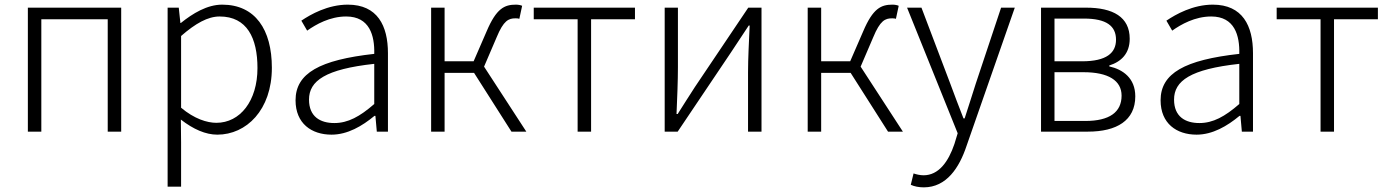

<svg xmlns="http://www.w3.org/2000/svg" viewBox="-20 -567 5983 827"><path d="M100 0H158V-484H444V0H502V-534H100Z M702 237H760V46L759 -52C813 -10 866 13 916 13C1041 13 1151 -93 1151 -275C1151 -440 1079 -547 937 -547C872 -547 810 -509 759 -468H757L750 -534H702ZM912 -38C872 -38 817 -55 760 -103V-412C822 -466 875 -496 926 -496C1044 -496 1089 -403 1089 -274C1089 -132 1014 -38 912 -38Z M1408 13C1477 13 1540 -24 1593 -68H1597L1603 0H1651V-338C1651 -456 1606 -547 1478 -547C1392 -547 1318 -505 1278 -478L1303 -435C1341 -462 1401 -496 1471 -496C1572 -496 1594 -414 1592 -335C1358 -309 1253 -252 1253 -135C1253 -35 1322 13 1408 13ZM1420 -37C1360 -37 1311 -64 1311 -138C1311 -219 1382 -269 1592 -292V-119C1530 -65 1479 -37 1420 -37Z M1837 0H1895V-253H2022L2183 0H2247L2065 -280L2119 -406C2149 -479 2171 -488 2200 -488C2208 -488 2211 -488 2217 -486L2229 -542C2223 -545 2212 -547 2202 -547C2153 -547 2118 -531 2076 -432L2020 -303H1895V-534H1837Z M2468 0H2526V-484H2715V-534H2279V-484H2468Z M2843 0H2899L3129 -342C3151 -375 3183 -424 3205 -457H3209C3206 -387 3202 -315 3202 -256V0H3260V-534H3203L2973 -192C2952 -159 2920 -110 2899 -76H2894C2897 -147 2900 -219 2900 -277V-534H2843Z M3459 0H3517V-253H3644L3805 0H3869L3687 -280L3741 -406C3771 -479 3793 -488 3822 -488C3830 -488 3833 -488 3839 -486L3851 -542C3845 -545 3834 -547 3824 -547C3775 -547 3740 -531 3698 -432L3642 -303H3517V-534H3459Z M3959 240C4057 240 4112 155 4143 62L4351 -534H4292L4183 -207C4168 -161 4151 -105 4135 -57H4130C4111 -105 4090 -161 4073 -207L3949 -534H3887L4105 7L4091 53C4065 130 4023 188 3958 188C3943 188 3926 184 3915 180L3903 229C3918 236 3938 240 3959 240Z M4464 0H4666C4790 0 4870 -48 4870 -152C4870 -231 4816 -268 4758 -281V-285C4809 -301 4846 -336 4846 -400C4846 -494 4774 -534 4658 -534H4464ZM4522 -303V-487H4649C4746 -487 4787 -455 4787 -396C4787 -339 4746 -303 4641 -303ZM4522 -46V-256H4647C4754 -256 4811 -220 4811 -155C4811 -84 4759 -46 4655 -46Z M5134 13C5203 13 5266 -24 5319 -68H5323L5329 0H5377V-338C5377 -456 5332 -547 5204 -547C5118 -547 5044 -505 5004 -478L5029 -435C5067 -462 5127 -496 5197 -496C5298 -496 5320 -414 5318 -335C5084 -309 4979 -252 4979 -135C4979 -35 5048 13 5134 13ZM5146 -37C5086 -37 5037 -64 5037 -138C5037 -219 5108 -269 5318 -292V-119C5256 -65 5205 -37 5146 -37Z M5668 0H5726V-484H5915V-534H5479V-484H5668Z"/></svg>

Font: Noto Sans CJK SC Light
Style: Regular
Weight: 300
Designer: Ryoko NISHIZUKA 西塚涼子 (kana, bopomofo & ideographs); Paul D. Hunt (Latin, Greek & Cyrillic); Sandoll Communications 산돌커뮤니
Foundry: Adobe
Version: Version 2.004;hotconv 1.0.118;makeotfexe 2.5.65603